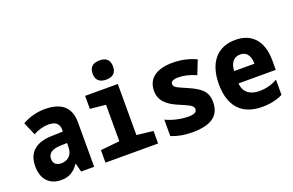

<svg xmlns="http://www.w3.org/2000/svg" viewBox="-96 -1138 2311 1512"><g transform="rotate(-20 1060.0 -381.5)"><path d="M204 10C260 10 311 -12 349 -72H352L371 0H480V-373C480 -497 409 -560 271 -560C199 -560 137 -542 80 -510L127 -401C168 -423 211 -436 254 -436C309 -436 343 -415 343 -362V-345L246 -342C123 -338 45 -285 45 -161C45 -55 102 10 204 10ZM248 -114C210 -114 182 -131 182 -174C182 -222 220 -245 287 -247L343 -249V-214C343 -146 299 -114 248 -114Z M805 -612C863 -612 890 -641 890 -692C890 -745 863 -773 805 -773C748 -773 719 -745 719 -692C719 -639 750 -612 805 -612ZM575 0H1016V-105L878 -121V-549H604V-440L735 -427V-121L575 -105Z M1301 10C1458 10 1535 -44 1535 -159C1535 -255 1477 -289 1386 -330C1319 -360 1279 -371 1279 -401C1279 -423 1300 -435 1342 -435C1388 -435 1434 -424 1490 -400L1536 -516C1472 -546 1406 -559 1340 -559C1206 -559 1127 -505 1127 -399C1127 -316 1184 -269 1267 -234C1352 -197 1385 -185 1385 -155C1385 -131 1366 -117 1313 -117C1250 -117 1176 -135 1126 -160V-22C1181 0 1236 10 1301 10Z M1887 10C1961 10 2019 -6 2060 -28V-155C2021 -132 1970 -115 1908 -115C1832 -115 1777 -152 1773 -228H2085V-305C2085 -474 2001 -559 1865 -559C1709 -559 1625 -450 1625 -275C1625 -91 1716 10 1887 10ZM1944 -331H1774C1777 -402 1810 -438 1863 -438C1912 -438 1943 -404 1944 -331Z"/></g></svg>

Font: Noto Sans Mono Condensed ExtraBold
Style: Regular
Weight: 800
Width: 3
Designer: Monotype Design Team
Foundry: Monotype Imaging Inc.
Version: Version 2.014